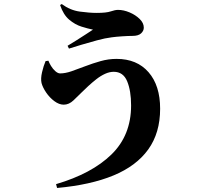

<svg xmlns="http://www.w3.org/2000/svg" viewBox="-20 -849 1040 952"><path d="M220 -548Q224 -537 233 -522Q242 -507 254.5 -496Q267 -485 278 -485Q304 -485 335.5 -496Q367 -507 403.5 -521Q440 -535 479 -546Q518 -557 558 -557Q659 -557 716.5 -491Q774 -425 774 -310Q774 -190 715 -108Q656 -26 542.5 21Q429 68 263 83L258 64Q435 12 532.5 -83Q630 -178 630 -326Q630 -399 610.5 -446Q591 -493 544 -493Q523 -493 501 -483Q479 -473 458 -456.5Q437 -440 418 -422.5Q399 -405 384 -390Q367 -373 344.5 -351.5Q322 -330 296 -330Q273 -330 249.5 -347.5Q226 -365 209 -390Q192 -415 186 -437Q181 -459 188.5 -491Q196 -523 206 -546ZM278 -824 286 -829Q328 -798 376 -791.5Q424 -785 460 -785Q507 -785 529 -792.5Q551 -800 565 -800Q593 -800 622.5 -787.5Q652 -775 672.5 -755Q693 -735 693 -712Q693 -696 679.5 -683.5Q666 -671 637 -671Q618 -671 587 -669Q556 -667 534 -664Q501 -660 461 -649Q421 -638 383.5 -627Q346 -616 322 -608L315 -622Q335 -634 359 -649Q383 -664 405 -678.5Q427 -693 441 -702Q416 -707 384 -717Q352 -727 323 -751.5Q294 -776 278 -824Z"/></svg>

Font: Early Summer Mincho Heavy
Style: Regular
Weight: 900
Designer: GuiWonder
Version: Version 1.002